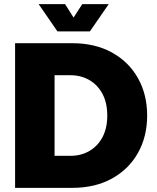

<svg xmlns="http://www.w3.org/2000/svg" viewBox="-20 -909 760 929"><path d="M53 0V-700H329Q440 -700 521.5 -655Q603 -610 647.5 -531Q692 -452 692 -350Q692 -248 647.5 -169Q603 -90 521.5 -45Q440 0 329 0ZM244 -155H321Q372 -155 412.5 -178.5Q453 -202 476 -245.5Q499 -289 499 -350Q499 -411 476 -454.5Q453 -498 412.5 -521.5Q372 -545 321 -545H244ZM258 -757 167 -889H295L336 -824L378 -889H506L415 -757Z"/></svg>

Font: MuseoModerno ExtraBold
Style: Regular
Weight: 800
Designer: Pablo Cosgaya, Héctor Gatti, Marcela Romero, and the Authors of The MuseoModerno Project.
Foundry: Omnibus-Type Team
Version: Version 1.001